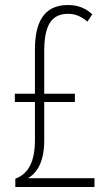

<svg xmlns="http://www.w3.org/2000/svg" viewBox="-20 -744 435 764"><path d="M250 -724C151 -724 119 -650 119 -546V-371H39V-338H119V-188C119 -98 92 -52 41 -33V0H356V-35H91C131 -57 156 -107 156 -184V-338H278V-371H156V-540C156 -644 185 -689 251 -689C274 -689 298 -683 328 -658L347 -687C320 -712 290 -724 250 -724Z"/></svg>

Font: Noto Sans Ethiopic ExtraCondensed ExtraLight
Style: Regular
Weight: 200
Width: 2
Designer: Monotype Design Team
Foundry: Monotype Imaging Inc.
Version: Version 2.102